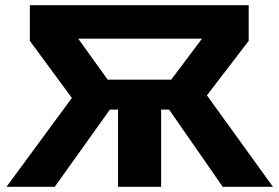

<svg xmlns="http://www.w3.org/2000/svg" viewBox="-20 -720 1077 740"><path d="M5 0 257 -342.5 95 -562.5V-700H938.5V-562.5L777.5 -352.5L1032 0H838.5L594 -352L758.5 -571H281.5L440.5 -349.5L191 0ZM435 0V-297.5H316.5V-413H720.5V-297.5H601V0Z"/></svg>

Font: Geologica Roman
Style: Bold
Weight: 700
Designer: Sindre Bremnes, Frode Helland
Foundry: Monokrom Skriftforlag AS
Version: Version 1.010;gftools[0.9.28]